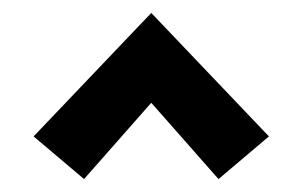

<svg xmlns="http://www.w3.org/2000/svg" viewBox="-20 -687 468 297"><path d="M32 -476 214 -667 396 -476 318 -410 214 -528 110 -410Z"/></svg>

Font: Ysabeau Infant
Style: Bold
Weight: 700
Designer: Christian Thalmann (Catharsis Fonts)
Version: Version 0.003